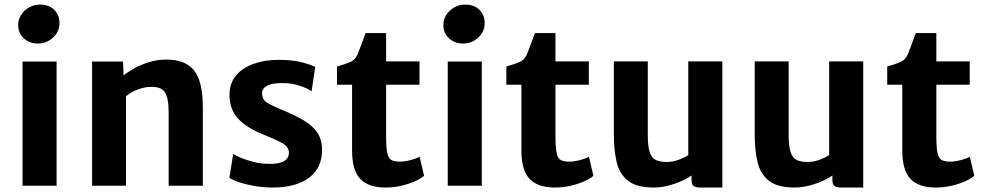

<svg xmlns="http://www.w3.org/2000/svg" viewBox="-20 -832 4409 860"><path d="M81 0V-556.5H233.5V0ZM149.5 -637Q112.5 -637 87 -660Q61.5 -683 61.5 -720Q61.5 -757.5 91 -784.5Q120.5 -811.5 159 -811.5Q199.5 -811.5 223 -788Q246.5 -764.5 246.5 -728.5Q246.5 -690.5 217.8 -663.8Q189 -637 149.5 -637Z M392.5 0V-556.5H531L533.5 -494Q552.5 -510 582 -526.2Q611.5 -542.5 647.2 -553.5Q683 -564.5 719.5 -565Q806.5 -567 847.5 -518.8Q888.5 -470.5 888.5 -349.5V0H735.5V-328Q735.5 -393 718.5 -419Q701.5 -445 652 -443Q629.5 -442.5 599.2 -432Q569 -421.5 544.5 -401V0Z M1007.5 -35.5 1024.5 -143Q1032.5 -136.5 1057 -126Q1081.5 -115.5 1115.5 -106.8Q1149.5 -98 1185.5 -98Q1274 -96.5 1274 -148.5Q1274 -174.5 1243 -191.5Q1212 -208.5 1166.5 -226.5Q1085 -258.5 1046.2 -300.8Q1007.5 -343 1008 -408.5Q1008.5 -460.5 1038.2 -495Q1068 -529.5 1117.8 -546.8Q1167.5 -564 1228 -564Q1289.5 -564 1332.5 -552.8Q1375.5 -541.5 1392 -532L1375.5 -422.5Q1361 -435 1323.8 -447.5Q1286.5 -460 1247 -460Q1198.5 -460 1176.2 -448.2Q1154 -436.5 1154 -414.5Q1153.5 -386 1176.2 -372.2Q1199 -358.5 1239.5 -341.5Q1299.5 -317 1340.2 -292.8Q1381 -268.5 1401.8 -237.2Q1422.5 -206 1422.5 -161Q1422.5 -78 1363 -35Q1303.5 8 1202.5 8Q1160 8 1120.8 1.2Q1081.5 -5.5 1051.8 -15.5Q1022 -25.5 1007.5 -35.5Z M1707 8Q1630.5 8 1593.8 -30.5Q1557 -69 1557 -158.5V-452.5H1489.5V-534Q1526.5 -544.5 1548.5 -554Q1570.5 -563.5 1581 -587Q1588 -604 1597.8 -630.2Q1607.5 -656.5 1617.5 -684H1709.5V-557H1859V-452.5H1709.5V-223Q1709.5 -170 1715 -145.8Q1720.5 -121.5 1734 -114.8Q1747.5 -108 1773 -108Q1792.5 -108 1819.5 -115Q1846.5 -122 1859.5 -130L1879.5 -44.5Q1866 -32.5 1839 -20.2Q1812 -8 1777.5 0Q1743 8 1707 8Z M1985.5 0V-556.5H2138V0ZM2054 -637Q2017 -637 1991.5 -660Q1966 -683 1966 -720Q1966 -757.5 1995.5 -784.5Q2025 -811.5 2063.5 -811.5Q2104 -811.5 2127.5 -788Q2151 -764.5 2151 -728.5Q2151 -690.5 2122.2 -663.8Q2093.5 -637 2054 -637Z M2465.5 8Q2389 8 2352.2 -30.5Q2315.5 -69 2315.5 -158.5V-452.5H2248V-534Q2285 -544.5 2307 -554Q2329 -563.5 2339.5 -587Q2346.5 -604 2356.2 -630.2Q2366 -656.5 2376 -684H2468V-557H2617.5V-452.5H2468V-223Q2468 -170 2473.5 -145.8Q2479 -121.5 2492.5 -114.8Q2506 -108 2531.5 -108Q2551 -108 2578 -115Q2605 -122 2618 -130L2638 -44.5Q2624.5 -32.5 2597.5 -20.2Q2570.5 -8 2536 0Q2501.5 8 2465.5 8Z M2909 8Q2831.5 8 2793 -22.5Q2754.5 -53 2742 -106.5Q2729.5 -160 2729.5 -230V-557H2881.5V-228Q2881.5 -175.5 2890.5 -149.5Q2899.5 -123.5 2918.2 -115Q2937 -106.5 2966.5 -106.5Q2994 -106.5 3022 -117.2Q3050 -128 3063 -137.5V-557H3215.5V8H3118.5Q3098.5 8 3088 2Q3077.5 -4 3077.5 -26V-46Q3046 -23.5 2998.2 -7.8Q2950.5 8 2909 8Z M3540 8Q3462.5 8 3424 -22.5Q3385.5 -53 3373 -106.5Q3360.5 -160 3360.5 -230V-557H3512.5V-228Q3512.5 -175.5 3521.5 -149.5Q3530.5 -123.5 3549.2 -115Q3568 -106.5 3597.5 -106.5Q3625 -106.5 3653 -117.2Q3681 -128 3694 -137.5V-557H3846.5V8H3749.5Q3729.5 8 3719 2Q3708.5 -4 3708.5 -26V-46Q3677 -23.5 3629.2 -7.8Q3581.5 8 3540 8Z M4171.5 8Q4095 8 4058.2 -30.5Q4021.5 -69 4021.5 -158.5V-452.5H3954V-534Q3991 -544.5 4013 -554Q4035 -563.5 4045.5 -587Q4052.5 -604 4062.2 -630.2Q4072 -656.5 4082 -684H4174V-557H4323.5V-452.5H4174V-223Q4174 -170 4179.5 -145.8Q4185 -121.5 4198.5 -114.8Q4212 -108 4237.5 -108Q4257 -108 4284 -115Q4311 -122 4324 -130L4344 -44.5Q4330.5 -32.5 4303.5 -20.2Q4276.5 -8 4242 0Q4207.5 8 4171.5 8Z"/></svg>

Font: Merriweather Sans
Style: Bold
Weight: 700
Designer: Eben Sorkin
Foundry: Eben Sorkin
Version: Version 1.008; ttfautohint (v1.7.19-72a1) -l 8 -r 50 -G 200 